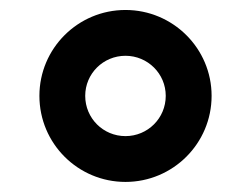

<svg xmlns="http://www.w3.org/2000/svg" viewBox="-20 -752 498 381"><path d="M229 -391C323.2 -391 399.9 -467.3 399.9 -561.8C399.9 -655.9 323.2 -732.2 229 -732.2C134.6 -732.2 58.2 -655.9 58.2 -561.8C58.2 -467.3 134.6 -391 229 -391ZM229 -481.9C184.7 -481.9 149.1 -517.4 149.1 -561.8C149.1 -605.8 184.7 -641.3 229 -641.3C273.1 -641.3 308.9 -605.8 308.9 -561.8C308.9 -517.4 273.1 -481.9 229 -481.9Z"/></svg>

Font: TID UI Semi Bold
Style: Regular
Weight: 600
Designer: The TID Project Authors
Foundry: Bakken & Bæck
Version: Version 1.001;hotconv 1.0.109;makeotfexe 2.5.65596